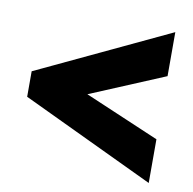

<svg xmlns="http://www.w3.org/2000/svg" viewBox="-63 -672 625 623"><g transform="rotate(10 250.0 -360.5)"><path d="M466 -112 29 -319V-403L466 -609V-464L220 -361L466 -256Z"/></g></svg>

Font: Noto Sans Thai Looped ExtraCondensed Black
Style: Regular
Weight: 900
Width: 2
Designer: Sasikarn Vongin, Ben Mitchell
Foundry: The Fontpad Ltd
Version: Version 1.001; ttfautohint (v1.8.4.7-5d5b)